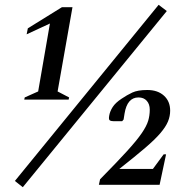

<svg xmlns="http://www.w3.org/2000/svg" viewBox="-20 -770 780 800"><path d="M81 -355 83 -364 139 -389 188 -672 91 -627 96 -652 238 -740H282L220 -389L268 -364L266 -355ZM42 -16 641 -750 675 -724 75 10ZM392 0 397 -23Q467 -94 508.5 -139.5Q550 -185 570.5 -215Q591 -245 597.5 -267Q604 -289 604 -313Q604 -336 591.5 -350Q579 -364 557 -364Q510 -364 499 -297L495 -272L489 -265H453Q443 -265 437.5 -268.5Q432 -272 435 -288Q438 -306 449.5 -324Q461 -342 487 -359Q509 -374 531.5 -384.5Q554 -395 594 -395Q637 -395 663 -371.5Q689 -348 689 -309Q689 -286 680 -264Q671 -242 648.5 -215.5Q626 -189 584.5 -153.5Q543 -118 477 -66H617L662 -127H672L645 0Z"/></svg>

Font: Spectral SC Medium
Style: Italic
Weight: 500
Italic angle: -10°
Designer: Jean-Baptiste Levee
Foundry: Production Type
Version: Version 2.001